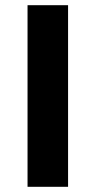

<svg xmlns="http://www.w3.org/2000/svg" viewBox="-20 -719 368 739"><path d="M86 -699H242V0H86Z"/></svg>

Font: Montreal
Style: Bold
Weight: 700
Designer: Julieta Ulanovsky, usr_local_share
Foundry: Julieta Ulanovsky, usr_local_share
Version: Version 2.001